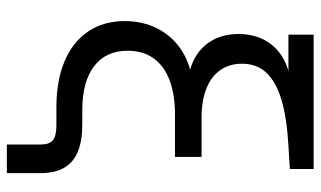

<svg xmlns="http://www.w3.org/2000/svg" viewBox="-202 -566 908 543"><g transform="rotate(90 251.5 -294.0)"><path d="M388.2 45.4Q388.2 27.8 382.8 18.1Q377.4 8.3 365.5 4.2Q353.5 0 332 0H282.7Q207.5 0 152.6 -23.2Q97.7 -46.4 68.4 -90.1Q39.1 -133.8 39.1 -193.4Q39.1 -243.2 59.3 -283.9Q79.6 -324.7 116.7 -350.6Q153.8 -376.5 202.1 -383.3L206.1 -372.6Q167 -377 137.7 -395Q108.4 -413.1 92 -443.8Q75.7 -474.6 75.7 -515.1Q75.7 -558.1 93.8 -590.6Q111.8 -623 145.3 -641.8Q178.7 -660.6 224.1 -663.6V-656.2H77.6V-727.5H457.5V-660.2L391.6 -656.2Q314.5 -651.9 263.4 -637Q212.4 -622.1 186 -594.7Q159.7 -567.4 159.7 -524.9Q159.7 -489.7 177.5 -463.9Q195.3 -438 229.7 -424.3Q264.2 -410.6 312.5 -410.6H423.3V-335.4H303.2Q246.1 -335.4 205.6 -319.8Q165 -304.2 144 -274.2Q123 -244.1 123 -201.7Q123 -140.1 166.7 -106.7Q210.4 -73.2 291.5 -73.2H332Q378.4 -73.2 408.7 -60.5Q439 -47.9 454.1 -21.7Q469.2 4.4 469.2 45.4V140.1H388.2Z"/></g></svg>

Font: Intratopia Thin
Style: Regular
Weight: 100
Designer: Rasmus Andersson
Foundry: rsms
Version: Version 3.000;Glyphs 3.2.3 (3260)